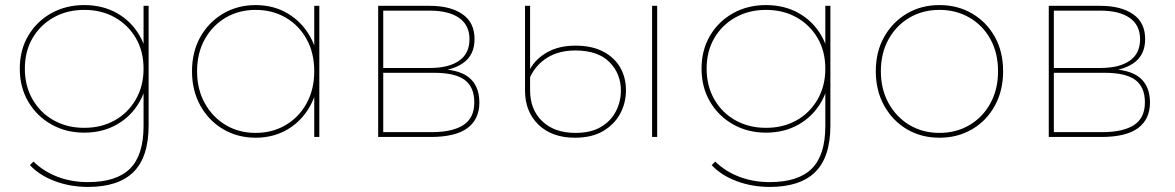

<svg xmlns="http://www.w3.org/2000/svg" viewBox="-20 -540 4632 757"><path d="M327 197Q257 197 196 174Q135 151 98 111L112 97Q152 136 207 157Q262 178 327 178Q439 178 492.5 125Q546 72 546 -43V-209L556 -269L546 -329V-517H566V-46Q566 79 506.5 138Q447 197 327 197ZM312 -17Q240 -17 182.5 -49.5Q125 -82 91.5 -139Q58 -196 58 -269Q58 -343 91.5 -399.5Q125 -456 182.5 -488Q240 -520 312 -520Q385 -520 441.5 -488Q498 -456 530.5 -399.5Q563 -343 563 -269Q563 -196 530.5 -139Q498 -82 441.5 -49.5Q385 -17 312 -17ZM312 -36Q380 -36 432.5 -65.5Q485 -95 515.5 -148Q546 -201 546 -269Q546 -338 515.5 -390Q485 -442 432.5 -471.5Q380 -501 312 -501Q245 -501 192 -471.5Q139 -442 108.5 -390Q78 -338 78 -269Q78 -201 108.5 -148Q139 -95 192 -65.5Q245 -36 312 -36Z M988 3Q917 3 860 -30.5Q803 -64 770 -123.5Q737 -183 737 -259Q737 -336 770 -394.5Q803 -453 860 -486.5Q917 -520 988 -520Q1059 -520 1115 -486.5Q1171 -453 1203.5 -394.5Q1236 -336 1236 -259Q1236 -183 1203.5 -123.5Q1171 -64 1115 -30.5Q1059 3 988 3ZM988 -16Q1054 -16 1106.5 -47Q1159 -78 1189 -133Q1219 -188 1219 -259Q1219 -331 1189 -385.5Q1159 -440 1106.5 -470.5Q1054 -501 988 -501Q922 -501 870 -470.5Q818 -440 787.5 -385.5Q757 -331 757 -259Q757 -188 787.5 -133Q818 -78 870 -47Q922 -16 988 -16ZM1219 0V-190L1229 -260L1219 -330V-517H1239V0Z M1471 0V-517H1674Q1756 -517 1803.5 -484Q1851 -451 1851 -386Q1851 -322 1804.5 -290.5Q1758 -259 1684 -259L1697 -268Q1788 -268 1829 -234.5Q1870 -201 1870 -136Q1870 -70 1823 -35Q1776 0 1678 0ZM1491 -19H1681Q1764 -19 1807 -47Q1850 -75 1850 -136Q1850 -197 1812 -225Q1774 -253 1691 -253H1491ZM1491 -272H1675Q1749 -272 1790 -300.5Q1831 -329 1831 -385Q1831 -441 1790 -469.5Q1749 -498 1675 -498H1491Z M2247 3Q2156 3 2103 -48.5Q2050 -100 2050 -183V-517H2070V-268Q2093 -309 2138.5 -334.5Q2184 -360 2249 -360Q2314 -360 2358.5 -336.5Q2403 -313 2425.5 -273.5Q2448 -234 2448 -184Q2448 -134 2425 -91.5Q2402 -49 2357.5 -23Q2313 3 2247 3ZM2249 -16Q2309 -16 2348.5 -39Q2388 -62 2408 -100.5Q2428 -139 2428 -183Q2428 -250 2382.5 -295.5Q2337 -341 2248 -341Q2184 -341 2138.5 -313Q2093 -285 2070 -236V-184Q2070 -108 2118 -62Q2166 -16 2249 -16ZM2551 0V-517H2571V0Z M3015 197Q2945 197 2884 174Q2823 151 2786 111L2800 97Q2840 136 2895 157Q2950 178 3015 178Q3127 178 3180.5 125Q3234 72 3234 -43V-209L3244 -269L3234 -329V-517H3254V-46Q3254 79 3194.5 138Q3135 197 3015 197ZM3000 -17Q2928 -17 2870.5 -49.5Q2813 -82 2779.5 -139Q2746 -196 2746 -269Q2746 -343 2779.5 -399.5Q2813 -456 2870.5 -488Q2928 -520 3000 -520Q3073 -520 3129.5 -488Q3186 -456 3218.5 -399.5Q3251 -343 3251 -269Q3251 -196 3218.5 -139Q3186 -82 3129.5 -49.5Q3073 -17 3000 -17ZM3000 -36Q3068 -36 3120.5 -65.5Q3173 -95 3203.5 -148Q3234 -201 3234 -269Q3234 -338 3203.5 -390Q3173 -442 3120.5 -471.5Q3068 -501 3000 -501Q2933 -501 2880 -471.5Q2827 -442 2796.5 -390Q2766 -338 2766 -269Q2766 -201 2796.5 -148Q2827 -95 2880 -65.5Q2933 -36 3000 -36Z M3684 3Q3612 3 3555.5 -30.5Q3499 -64 3466 -123.5Q3433 -183 3433 -259Q3433 -336 3466 -394.5Q3499 -453 3555.5 -486.5Q3612 -520 3684 -520Q3756 -520 3813 -486.5Q3870 -453 3902.5 -394.5Q3935 -336 3935 -259Q3935 -183 3902.5 -123.5Q3870 -64 3813 -30.5Q3756 3 3684 3ZM3684 -16Q3750 -16 3802.5 -47Q3855 -78 3885 -133Q3915 -188 3915 -259Q3915 -331 3885 -385.5Q3855 -440 3802.5 -470.5Q3750 -501 3684 -501Q3618 -501 3566 -470.5Q3514 -440 3483.5 -385.5Q3453 -331 3453 -259Q3453 -188 3483.5 -133Q3514 -78 3566 -47Q3618 -16 3684 -16Z M4115 0V-517H4318Q4400 -517 4447.5 -484Q4495 -451 4495 -386Q4495 -322 4448.5 -290.5Q4402 -259 4328 -259L4341 -268Q4432 -268 4473 -234.5Q4514 -201 4514 -136Q4514 -70 4467 -35Q4420 0 4322 0ZM4135 -19H4325Q4408 -19 4451 -47Q4494 -75 4494 -136Q4494 -197 4456 -225Q4418 -253 4335 -253H4135ZM4135 -272H4319Q4393 -272 4434 -300.5Q4475 -329 4475 -385Q4475 -441 4434 -469.5Q4393 -498 4319 -498H4135Z"/></svg>

Font: Montserrat Alternates Thin
Style: Regular
Weight: 100
Designer: Julieta Ulanovsky
Foundry: Julieta Ulanovsky
Version: Version 9.000